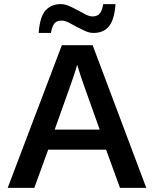

<svg xmlns="http://www.w3.org/2000/svg" viewBox="-20 -906 744 926"><path d="M212.4 -184.1 145.5 0H17.1L278.3 -688H426.8L685.5 0H558.6L491.7 -184.1ZM352.1 -593.8Q346.2 -571.8 336.4 -542.5Q326.7 -513.2 320.8 -497.1L243.7 -280.8H460.9L382.3 -501Q375.5 -520 367.7 -544.2Q359.9 -568.4 352.1 -593.8ZM431.6 -747.1Q411.1 -747.1 390.4 -756.6Q369.6 -766.1 349.1 -776.9Q329.6 -788.1 311 -797.4Q292.5 -806.6 276.9 -806.6Q254.4 -806.6 243.2 -793.9Q231.9 -781.2 225.6 -747.1H166.5Q172.4 -826.7 200.2 -856.4Q228 -886.2 272.5 -886.2Q293 -886.2 314.2 -876.7Q335.4 -867.2 356 -856Q376 -844.7 394 -835.7Q412.1 -826.7 426.8 -826.7Q447.8 -826.7 460 -839.6Q472.2 -852.5 478 -886.2H537.1Q531.7 -811 505.4 -779.1Q479 -747.1 431.6 -747.1Z"/></svg>

Font: Arimo SemiBold
Style: Regular
Weight: 600
Designer: Steve Matteson
Foundry: Monotype Imaging Inc.
Version: Version 1.33